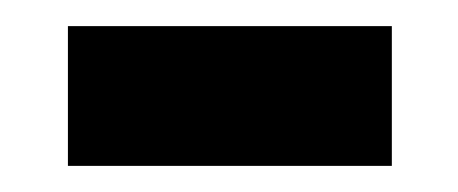

<svg xmlns="http://www.w3.org/2000/svg" viewBox="-20 -342 351 147"><path d="M32 -215V-322H280V-215Z"/></svg>

Font: Noto Sans Arabic UI SemiCondensed Semi
Style: Regular
Weight: 600
Width: 4
Designer: Nadine Chahine - Monotype Design Team
Foundry: Monotype Imaging Inc.
Version: Version 1.900